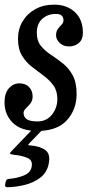

<svg xmlns="http://www.w3.org/2000/svg" viewBox="-34 -552 380 827"><path d="M213 -125.5Q213 -161 196 -184.2Q179 -207.5 153.8 -226Q128.5 -244.5 103 -264.5Q77.5 -284.5 60.5 -312.8Q43.5 -341 43.5 -385Q43.5 -427 63.5 -460.2Q83.5 -493.5 118.5 -512.8Q153.5 -532 199 -532Q254 -532 288.5 -500Q323 -468 323 -411Q323 -381 305.2 -366.5Q287.5 -352 263.5 -352Q239.5 -352 223.5 -366.8Q207.5 -381.5 207.5 -400Q207.5 -417 215.5 -427.5Q223.5 -438 231.5 -446.2Q239.5 -454.5 239.5 -464.5Q239.5 -476.5 232.2 -484.2Q225 -492 206 -492Q171.5 -492 148 -470.8Q124.5 -449.5 124.5 -411Q124.5 -376.5 141.8 -355Q159 -333.5 184.8 -316.5Q210.5 -299.5 236 -279.5Q261.5 -259.5 278.8 -228.5Q296 -197.5 296 -147Q296 -80.5 254.2 -34.2Q212.5 12 127 12Q56.5 12 21 -23.2Q-14.5 -58.5 -14.5 -111Q-14.5 -151 4.5 -172Q23.5 -193 49.5 -193Q76 -193 91.2 -177Q106.5 -161 106.5 -137Q106.5 -118 96.8 -106Q87 -94 77.2 -84.8Q67.5 -75.5 67.5 -65.5Q67.5 -48.5 81 -38.8Q94.5 -29 127.5 -29Q166.5 -29 189.8 -58.2Q213 -87.5 213 -125.5ZM-11.5 240 -9.5 231.5Q-7.5 223 -3.2 220.8Q1 218.5 8.5 218Q39.5 215.5 68.2 204Q97 192.5 102 168Q108.5 138 83.2 127.8Q58 117.5 25 114.5Q11 113 9.5 109.8Q8 106.5 14.5 100L111.5 -1Q116 -6 127.5 -6H140Q161 -6 151.5 4L94.5 63Q86.5 71.5 87.5 72.8Q88.5 74 101.5 75Q141.5 78.5 163 95.8Q184.5 113 175.5 155Q168 191 140.5 212.5Q113 234 75.2 243.8Q37.5 253.5 -2 254.5Q-15 255 -11.5 240Z"/></svg>

Font: Besley* Condensed
Style: Italic
Weight: 400
Width: 3
Italic angle: -13°
Designer: Owen Earl
Foundry: indestructible type*
Version: Version 3.000; ttfautohint (v1.8.3)